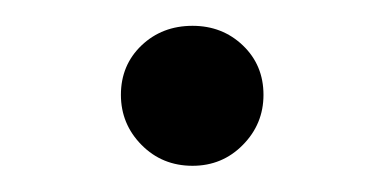

<svg xmlns="http://www.w3.org/2000/svg" viewBox="-20 -412 296 148"><path d="M73.2 -338.9Q73.2 -361.8 89.1 -377Q105 -392.1 128.4 -392.1Q151.4 -392.1 167.2 -377Q183.1 -361.8 183.1 -338.9Q183.1 -316.4 167.2 -300.3Q151.4 -284.2 128.4 -284.2Q105 -284.2 89.1 -300.3Q73.2 -316.4 73.2 -338.9Z"/></svg>

Font: Estedad-FD Regular
Style: FD-Regular
Weight: 400
Designer: Amin Abedi
Version: Version 7.3